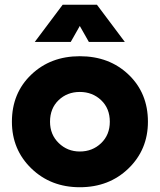

<svg xmlns="http://www.w3.org/2000/svg" viewBox="-20 -776 671 806"><path d="M315 10Q438 10 519.5 -69Q601 -148 601 -265Q601 -385 520 -462.5Q439 -540 315 -540Q192 -540 111 -462.5Q30 -385 30 -265Q30 -148 111.5 -69Q193 10 315 10ZM315 -140Q263 -140 226.5 -175.5Q190 -211 190 -265Q190 -321 226 -355.5Q262 -390 315 -390Q368 -390 404.5 -355.5Q441 -321 441 -265Q441 -210 404.5 -175Q368 -140 315 -140ZM243 -756 126 -600H277L315 -667L353 -600H504L387 -756Z"/></svg>

Font: Roundo
Style: Bold
Weight: 700
Designer: Namrata Goyal (Gurmukhi), Shiva Nallaperumal (Latin)
Foundry: Indian Type Foundry
Version: Version 1.000;PS 1.0;hotconv 1.0.88;makeotf.lib2.5.647800